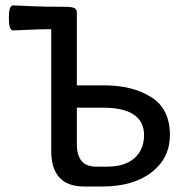

<svg xmlns="http://www.w3.org/2000/svg" viewBox="-20 -679 683 699"><path d="M368.7 -72.3Q435.1 -72.3 469.7 -103.5Q504.4 -134.8 504.4 -187Q504.4 -287.1 353.5 -287.1H259.8V-154.3Q259.8 -72.3 329.1 -72.3ZM351.6 0H286.6Q166.5 0 166.5 -129.9V-572.8Q118.7 -572.3 87.9 -570.8Q42.5 -568.4 27.3 -568.4Q12.2 -568.4 12.2 -613.8Q12.2 -659.2 27.3 -659.2Q42.5 -659.2 87.9 -656.7Q133.3 -654.3 215.3 -654.3Q243.7 -654.3 251.7 -648.9Q259.8 -643.6 259.8 -633.8V-368.2H360.4Q462.4 -368.2 530.5 -325.4Q598.6 -282.7 598.6 -187Q598.6 -104 532.2 -52Q465.8 0 351.6 0Z"/></svg>

Font: Bainsley
Style: Regular
Weight: 400
Designer: Paul James MIller
Foundry: High-Logic / Made with FontCreator
Version: Version 1.411;March 28, 2021;FontCreator 13.0.0.2683 64-bit